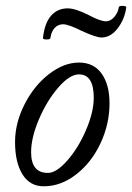

<svg xmlns="http://www.w3.org/2000/svg" viewBox="-20 -633 458 666"><path d="M154.8 -501Q154.3 -496.1 141.6 -496.1Q128.9 -496.1 128.9 -501Q134.8 -553.2 157.2 -578.6Q179.7 -604 214.8 -604Q240.7 -604 285.2 -582Q327.6 -559.1 347.2 -559.1Q363.8 -559.1 376.7 -574.5Q389.6 -589.8 392.1 -607.9Q392.6 -611.3 398.9 -612.3Q405.3 -613.3 411.6 -612.1Q418 -610.8 418 -607.9Q413.1 -567.9 388.7 -535.4Q364.3 -502.9 332 -502.9Q313.5 -502.9 263.2 -525.9Q217.3 -548.8 199.2 -548.8Q181.2 -548.8 169.4 -535.9Q157.7 -522.9 154.8 -501ZM131.8 13.2Q83.5 13.2 57.9 -28.3Q32.2 -69.8 32.2 -140.1Q32.2 -206.5 65.2 -271.2Q98.1 -335.9 149.9 -376Q201.7 -416 253.9 -416Q305.2 -416 332.5 -377.7Q359.9 -339.4 359.9 -274.9Q359.9 -203.1 328.9 -136.5Q297.9 -69.8 244.6 -28.3Q191.4 13.2 131.8 13.2ZM146 -33.2Q175.8 -33.2 213.9 -76.7Q252 -120.1 278.6 -182.4Q305.2 -244.6 305.2 -293.9Q305.2 -375 253.9 -375Q221.7 -375 182.1 -329.3Q142.6 -283.7 115.2 -219.5Q87.9 -155.3 87.9 -105Q87.9 -33.2 146 -33.2Z"/></svg>

Font: Junicode SmCond
Style: Italic
Weight: 400
Width: 4
Italic angle: -11°
Designer: Peter S. Baker
Version: Version 2.206